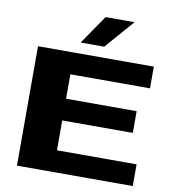

<svg xmlns="http://www.w3.org/2000/svg" viewBox="-94 -962 948 1045"><g transform="rotate(10 380.0 -440.0)"><path d="M70 0V-660H710V-540H270V-405H660V-285H270V-120H710V0ZM295 -720 405 -880H565L425 -720Z"/></g></svg>

Font: Xolonium
Style: Bold
Weight: 700
Designer: Severin Meyer
Version: Version 4.2